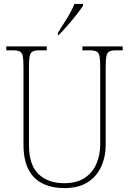

<svg xmlns="http://www.w3.org/2000/svg" viewBox="-20 -951 661 981"><path d="M309 10Q247 10 199.5 -12.5Q152 -35 126 -84Q100 -133 100 -214V-607Q100 -645 96.5 -663.5Q93 -682 81 -688Q69 -694 44 -694H12V-714H219V-694H184Q159 -694 147 -688Q135 -682 131.5 -663.5Q128 -645 128 -606V-210Q128 -109 176.5 -62Q225 -15 308 -15Q373 -15 414 -43Q455 -71 473.5 -116Q492 -161 492 -213V-606Q492 -645 488.5 -663.5Q485 -682 473 -688Q461 -694 436 -694H401V-714H607V-694H576Q551 -694 539 -688Q527 -682 523.5 -663.5Q520 -645 520 -606V-211Q520 -150 497 -99.5Q474 -49 427.5 -19.5Q381 10 309 10ZM276 -784Q298 -818 322.5 -857.5Q347 -897 360 -931H404V-921Q393 -904 371 -876Q349 -848 324 -819.5Q299 -791 279 -771H276Z"/></svg>

Font: Noto Serif Ethiopic SemiCondensed Thin
Style: Regular
Weight: 100
Width: 4
Designer: Monotype Design Team
Foundry: Monotype Imaging Inc.
Version: Version 2.102; ttfautohint (v1.8.4.7-5d5b)